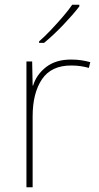

<svg xmlns="http://www.w3.org/2000/svg" viewBox="-20 -786 415 806"><path d="M278 -536Q302 -536 321.5 -533Q341 -530 359 -525L353 -501Q334 -506 317.5 -508.5Q301 -511 278 -511Q195 -511 156 -453Q117 -395 117 -297V0H91V-528H115L117 -427H119Q133 -473 173.5 -504.5Q214 -536 278 -536ZM313 -759Q287 -725 246 -682Q205 -639 165 -606H144V-612Q167 -632 193.5 -660Q220 -688 244.5 -716.5Q269 -745 283 -766H313Z"/></svg>

Font: Noto Sans Lao Looped Thin
Style: Regular
Weight: 100
Designer: Mark Frömberg, Ben Mitchell
Foundry: The Fontpad Ltd
Version: Version 1.002; ttfautohint (v1.8.4.7-5d5b)